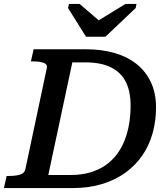

<svg xmlns="http://www.w3.org/2000/svg" viewBox="-44 -962 859 982"><path d="M396 -774H495L650 -921L654 -942H598L423 -835L490 -833L363 -942H309L304 -921ZM128 -710H394Q477 -710 543.5 -690.5Q610 -671 657 -632.5Q704 -594 729 -539Q754 -484 754 -413Q754 -343 736.5 -280.5Q719 -218 684 -167Q649 -116 597 -78.5Q545 -41 477 -20.5Q409 0 325 0H-24L-10 -62H2Q35 -62 58.5 -69Q82 -76 86 -98L195 -612Q200 -633 179.5 -640.5Q159 -648 126 -648H114ZM392 -643H326L203 -67H317Q373 -67 417 -80Q461 -93 495 -116.5Q529 -140 553.5 -172.5Q578 -205 593.5 -244.5Q609 -284 616.5 -329Q624 -374 624 -422Q624 -494 599.5 -543Q575 -592 523.5 -617.5Q472 -643 392 -643Z"/></svg>

Font: Roboto Serif Medium
Style: Italic
Weight: 500
Italic angle: -10°
Designer: Greg Gazdowicz
Foundry: Commercial Type
Version: Version 1.008